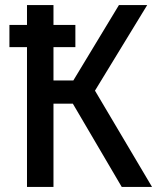

<svg xmlns="http://www.w3.org/2000/svg" viewBox="-20 -734 621 754"><path d="M86 0H190V-327H266L458 0H577L353 -378L558 -714H447L268 -418H190V-549H276V-636H190V-714H86V-636H17V-549H86Z"/></svg>

Font: Noto Sans SemiCondensed Medium
Style: Regular
Weight: 500
Width: 4
Designer: Monotype Design Team
Foundry: Monotype Imaging Inc.
Version: Version 2.013